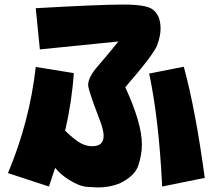

<svg xmlns="http://www.w3.org/2000/svg" viewBox="-20 -767 943 843"><path d="M409 56Q398 56 362.5 53.5Q327 51 279 20Q245 -2 222 -30Q209 10 195 52L15 -7Q110 -233 137 -473L304 -446Q296 -323 266 -193Q312 -149 335 -138Q359 -125 385 -125Q435 -125 435 -170Q435 -193 421.5 -230.5Q408 -268 391 -312Q367 -380 367 -393Q367 -428 409 -476Q464 -540 500 -585L155 -550L137 -731Q420 -747 520 -747Q620 -747 648 -727Q685 -702 685 -641Q685 -610 670.5 -569.5Q656 -529 530 -384Q603 -226 603 -133Q603 -88 587.5 -41Q572 6 506 38Q462 56 409 56ZM692 52Q678 -241 635 -444L787 -474Q839 -283 879 14Z"/></svg>

Font: KN Bobohei
Style: Bold
Weight: 700
Designer: Kingnam Type Foundry
Version: Version 1.710;March 18, 2023